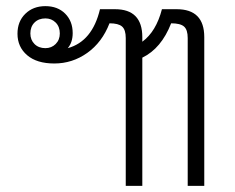

<svg xmlns="http://www.w3.org/2000/svg" viewBox="-20 -606 766 626"><path d="M646 -485V0H592V-482Q592 -509 580 -519.5Q568 -530 538 -530Q506 -448 444 -418V0H390V-482Q390 -509 378 -519.5Q366 -530 337 -530Q313 -468 264.5 -433.5Q216 -399 157 -399Q100 -399 68.5 -426Q37 -453 37 -496Q37 -536 62.5 -561Q88 -586 128 -586Q168 -586 192.5 -561.5Q217 -537 217 -498Q217 -468 201 -449Q281 -471 306 -576H355Q444 -576 444 -485V-470Q489 -503 508 -576H556Q646 -576 646 -485ZM175 -497Q175 -519 161.5 -532.5Q148 -546 128 -546Q106 -546 92.5 -532.5Q79 -519 79 -497Q79 -476 92.5 -462.5Q106 -449 128 -449Q148 -449 161.5 -462.5Q175 -476 175 -497Z"/></svg>

Font: Sarabun ExtraLight
Style: Regular
Weight: 275
Designer: Suppakit Chalermlarp | Katatrad Co.,Ltd.
Foundry: Cadson Demak Co.,Ltd.
Version: Version 1.000; ttfautohint (v1.6)